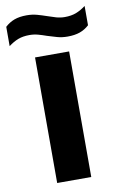

<svg xmlns="http://www.w3.org/2000/svg" viewBox="-129 -846 556 896"><g transform="rotate(-10 148.5 -398.0)"><path d="M67.5 0V-595H229V0ZM234.5 -664.5Q208 -664.5 185 -671Q162 -677.5 140 -684.5Q120.5 -691.5 100.8 -697Q81 -702.5 59.5 -702.5Q29 -702.5 6 -693.8Q-17 -685 -40 -667.5V-759Q-20 -777.5 4.2 -786.5Q28.5 -795.5 62.5 -795.5Q89.5 -795.5 112.5 -789Q135.5 -782.5 157 -775Q177 -768 196.8 -762.2Q216.5 -756.5 237.5 -756.5Q268 -756.5 291 -765.2Q314 -774 337 -791.5V-700Q317.5 -682 293 -673.2Q268.5 -664.5 234.5 -664.5Z"/></g></svg>

Font: Encode Sans SC Condensed Thin
Style: Bold
Weight: 700
Version: Version 3.002